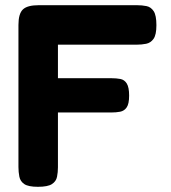

<svg xmlns="http://www.w3.org/2000/svg" viewBox="-20 -710 659 739"><path d="M126 9Q89 9 73.5 -1.5Q58 -12 54.5 -30Q51 -48 51 -67V-614Q51 -657 68 -673.5Q85 -690 129 -690H507Q527 -690 544 -686.5Q561 -683 571.5 -667Q582 -651 582 -613Q582 -576 571 -560.5Q560 -545 542.5 -541.5Q525 -538 505 -538H203V-409H408Q428 -409 443.5 -406Q459 -403 468 -388.5Q477 -374 477 -342Q477 -310 467.5 -296.5Q458 -283 442.5 -280Q427 -277 407 -277H203V-66Q203 -47 199.5 -29.5Q196 -12 180 -1.5Q164 9 126 9Z"/></svg>

Font: Fredoka SemiBold
Style: Regular
Weight: 600
Designer: Ben Nathan
Foundry: Milena B. Brandão, Ben Nathan
Version: Version 2.001